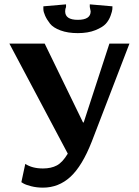

<svg xmlns="http://www.w3.org/2000/svg" viewBox="-20 -850 636 881"><path d="M337 -698Q291 -698 257.5 -710.5Q224 -723 209.5 -741.5Q195 -760 187 -778Q179 -796 179 -808V-821L283 -830V-818Q279 -809 279 -798Q279 -759 337 -759Q396 -759 396 -798L392 -818V-830L496 -821Q496 -816 495.5 -807.5Q495 -799 487.5 -778Q480 -757 465.5 -741Q451 -725 417.5 -711.5Q384 -698 337 -698ZM177 11Q148 11 123 4.5Q98 -2 88 -8L78 -14L96 -98Q128 -77 177 -77Q215 -77 241 -91Q267 -105 291 -145L23 -650H185L361 -288H364L482 -650H574L401 -200Q357 -88 303 -38.5Q249 11 177 11Z"/></svg>

Font: Arsenal
Style: Bold
Weight: 700
Designer: Andrij Shevchenko
Foundry: Stairsfor
Version: Version 2.001;PS 002.001;hotconv 1.0.88;makeotf.lib2.5.64775